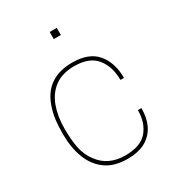

<svg xmlns="http://www.w3.org/2000/svg" viewBox="-175 -825 855 936"><g transform="rotate(-30 252.5 -357.0)"><path d="M268 6Q194 6 147 -28Q100 -62 77.5 -121Q55 -180 55 -255Q55 -300 59 -334Q63 -368 76 -406Q121 -536 268 -536Q362 -536 406 -483Q450 -430 450 -345H430Q430 -420 391.5 -468Q353 -516 268 -516Q200 -516 157.5 -484.5Q115 -453 95 -398.5Q75 -344 75 -275Q75 -210 85 -163Q95 -116 123 -81Q173 -14 268 -14Q354 -14 392 -59Q430 -104 430 -175H450Q450 -66 375 -19Q334 6 268 6ZM288 -680H248V-720H288Z"/></g></svg>

Font: Tanohe Sans Thin
Style: Regular
Weight: 100
Designer: Village Type and Design LLC & Cristiano Sobral
Foundry: Cooper Hewitt Smithsonian Design Museum
Version: Version 1.00;September 29, 2021;FontCreator 13.0.0.2655 64-b